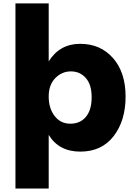

<svg xmlns="http://www.w3.org/2000/svg" viewBox="-20 -844 791 1122"><path d="M70.3 257.8V-824.2H264.6V-485.4Q329.1 -587.9 448.2 -587.9Q567.4 -587.9 640.6 -504.4Q713.9 -420.9 713.9 -279.8Q713.9 -138.7 644 -48.3Q574.2 42 449.2 42Q324.2 42 264.6 -55.7V257.8ZM303.2 -387.7Q264.6 -348.6 264.6 -279.8Q264.6 -210.9 299.3 -166Q334 -121.1 391.1 -121.1Q448.2 -121.1 481.9 -161.1Q515.6 -201.2 515.6 -275.4Q515.6 -349.6 481.4 -388.2Q447.3 -426.8 394.5 -426.8Q341.8 -426.8 303.2 -387.7Z"/></svg>

Font: GenEi M Gothic v2 Black
Style: Regular
Weight: 900
Version: Version 2.0